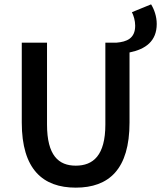

<svg xmlns="http://www.w3.org/2000/svg" viewBox="-20 -850 740 882"><path d="M328 12C480 12 575 -72 575 -287V-609C649 -624 700 -661 700 -740C700 -775 688 -808 674 -830L586 -794C594 -778 601 -755 601 -732C601 -673 562 -658 515 -654H464V-278C464 -136 408 -89 328 -89C249 -89 196 -136 196 -278V-654H80V-287C80 -72 177 12 328 12Z"/></svg>

Font: DAIFUKU Sans Semibold
Style: Regular
Weight: 600
Designer: Original font ‘Source Sans 3’ : Paul D. Hunt
Foundry: Daifuku
Version: Version 1.000